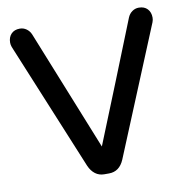

<svg xmlns="http://www.w3.org/2000/svg" viewBox="-81 -791 856 884"><g transform="rotate(-10 347.0 -349.0)"><path d="M14 -657Q14 -682 28.5 -697.5Q43 -713 69 -713Q86 -713 100 -703Q114 -693 121 -676L347 -113Q404 -254 460.5 -394.5Q517 -535 573 -676Q580 -693 594 -703Q608 -713 625 -713Q651 -713 665.5 -697.5Q680 -682 680 -657Q680 -652 679 -646.5Q678 -641 676 -636L429 -37Q407 15 358 15H336Q312 15 294 1.5Q276 -12 265 -37L18 -636Q16 -641 15 -646.5Q14 -652 14 -657Z"/></g></svg>

Font: Varela Round Precious
Style: Medium
Weight: 500
Designer: Joe Prince
Foundry: Joe Prince
Version: Version 1.000